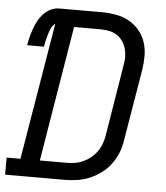

<svg xmlns="http://www.w3.org/2000/svg" viewBox="-63 -782 715 829"><g transform="rotate(5 295.0 -367.5)"><path d="M-10 0V-74H50L149 -668Q137 -659 131 -645.5Q125 -632 121 -618.5Q117 -605 114 -592Q111 -579 109 -565H36Q39 -583 43.5 -601Q48 -619 54.5 -637Q61 -655 70 -672Q79 -689 92.5 -703.5Q106 -718 124 -726.5Q142 -735 160 -735H345Q376 -735 406.5 -729.5Q437 -724 462.5 -710Q488 -696 507 -673.5Q526 -651 535.5 -622.5Q545 -594 545 -563Q545 -532 540 -501L489 -195Q485 -167 475 -140.5Q465 -114 447.5 -90Q430 -66 406 -48Q382 -30 355.5 -19Q329 -8 301 -4Q273 0 246 0ZM246 -74Q265 -74 283.5 -76.5Q302 -79 320 -87Q338 -95 353.5 -107.5Q369 -120 380.5 -136Q392 -152 398.5 -170Q405 -188 408 -207L458 -513Q462 -532 462 -551Q462 -570 457 -587.5Q452 -605 441.5 -620Q431 -635 416 -644.5Q401 -654 382.5 -657.5Q364 -661 345 -661H231L134 -74Z"/></g></svg>

Font: Iosevka Curly Slab Extended
Style: Italic
Weight: 400
Width: 7
Italic angle: -9°
Monospace: yes
Designer: Belleve Invis
Foundry: Belleve Invis
Version: Version 11.1.0; ttfautohint (v1.8.3)